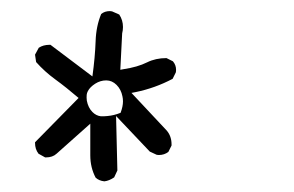

<svg xmlns="http://www.w3.org/2000/svg" viewBox="-20 -287 540 353"><path d="M272 -2Q282.2 -2 289.6 -7.8L295.4 -19.5Q295.4 -20.5 295.4 -21.5Q295.4 -36.6 286.6 -46.9L221.7 -116.2L229.5 -117.7Q265.1 -125 297.4 -142.1L303.2 -153.8Q303.7 -155.8 303.7 -158.7Q303.7 -167.5 297.9 -174.3L286.1 -180.2Q266.1 -180.2 250.5 -172.4Q232.9 -163.6 206.5 -159.7L201.2 -158.7L204.6 -225.6Q206.1 -231.4 206.1 -237.3Q206.1 -250 199.2 -260.3L186 -266.1Q184.1 -266.6 182.1 -266.6Q172.4 -266.6 166 -261.2Q156.7 -238.8 155.8 -211.4Q154.8 -182.1 149.9 -146.5L72.8 -204.6Q71.8 -204.6 70.8 -204.6Q59.6 -204.6 51.3 -199.2L44.4 -186.5L46.4 -172.9Q62 -155.3 81.8 -140.9Q101.6 -126.5 124.5 -106.9L44.4 -25.4Q44.4 -24.9 44.4 -24.4Q44.4 -12.7 50.8 -4.4L63 2.4Q63.5 2.4 64.5 2.4Q76.7 2.4 84 -4.4L146 -59.6V-1.5Q146 21 155.8 39.6Q162.1 45.4 171.9 46.4Q180.7 45.4 189.9 39.1L195.8 26.4L193.4 -73.7L255.4 -8.3L268.1 -2.4Q270 -2 272 -2ZM201.7 -79.6Q189.5 -74.7 177.7 -73.7Q173.3 -73.2 170.9 -73.2Q168.5 -73.2 165.5 -73.2Q156.7 -74.2 149.9 -81.1Q142.1 -88.9 139.6 -102.1Q139.2 -105.5 139.2 -107.7Q139.2 -109.9 139.4 -112.8Q139.6 -115.7 141.6 -119.6Q145.5 -127 155 -133.1Q164.6 -139.2 175.3 -139.2Q186 -139.2 194.3 -130.9Q202.6 -122.6 205.1 -109.9Q206.1 -105.5 206.1 -100.6Q206.1 -91.3 201.7 -79.6Z"/></svg>

Font: Bakudai
Style: Light
Weight: 300
Version: Version 1.48